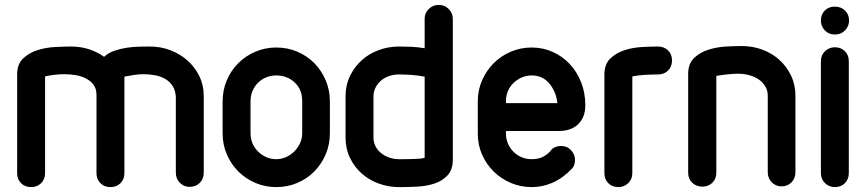

<svg xmlns="http://www.w3.org/2000/svg" viewBox="-20 -754 3540 784"><path d="M164 -47Q164 -22 148 -6Q132 10 107 10Q82 10 66 -6Q50 -22 50 -47V-450Q50 -492 74 -515Q98 -538 132.5 -549Q167 -560 204.5 -562Q242 -564 270 -564Q346 -564 405 -522Q422 -538 446.5 -546.5Q471 -555 497 -559Q523 -563 548 -563.5Q573 -564 593 -564Q636 -564 675.5 -549Q715 -534 745.5 -507Q776 -480 794 -443Q812 -406 812 -361V-49Q812 -24 796 -7.5Q780 9 754 9Q731 9 714.5 -7.5Q698 -24 698 -49V-360Q696 -386 684.5 -403.5Q673 -421 655 -431.5Q637 -442 614 -446.5Q591 -451 567 -451Q547 -451 527 -448Q507 -445 488 -441V-47Q488 -22 472 -6Q456 10 431 10Q406 10 390 -6Q374 -22 374 -47V-367Q374 -391 362.5 -407Q351 -423 332 -433Q313 -443 290 -447Q267 -451 243 -451Q222 -451 202 -448.5Q182 -446 164 -442Z M889 -340Q889 -386 906 -426Q923 -466 953 -496Q983 -526 1023 -543Q1063 -560 1108 -560Q1154 -560 1194 -543Q1234 -526 1263.5 -496Q1293 -466 1310 -426Q1327 -386 1327 -340V-210Q1327 -164 1310 -124Q1293 -84 1263.5 -54Q1234 -24 1194 -7Q1154 10 1108 10Q1063 10 1023 -7Q983 -24 953 -54Q923 -84 906 -124Q889 -164 889 -210ZM1003 -210Q1003 -188 1011 -169Q1019 -150 1033.5 -135.5Q1048 -121 1067 -112.5Q1086 -104 1108 -104Q1129 -104 1148 -112.5Q1167 -121 1181.5 -135.5Q1196 -150 1205 -169Q1214 -188 1214 -210V-341Q1214 -389 1183 -417.5Q1152 -446 1108 -446Q1087 -446 1068 -438.5Q1049 -431 1034.5 -417Q1020 -403 1011.5 -383.5Q1003 -364 1003 -340Z M1505 -193Q1505 -173 1513.5 -156.5Q1522 -140 1536.5 -128.5Q1551 -117 1570 -110.5Q1589 -104 1609 -104H1628Q1643 -104 1660 -104.5Q1677 -105 1692 -106Q1707 -107 1714 -110V-441Q1689 -446 1661.5 -448Q1634 -450 1608 -450Q1588 -450 1569 -443.5Q1550 -437 1536 -425Q1522 -413 1513.5 -396.5Q1505 -380 1505 -360ZM1391 -361Q1391 -406 1409 -443.5Q1427 -481 1457 -508Q1487 -535 1526.5 -549.5Q1566 -564 1609 -564Q1631 -564 1658 -563Q1685 -562 1714 -557V-678Q1714 -701 1731 -717.5Q1748 -734 1771 -734Q1796 -734 1812.5 -717Q1829 -700 1829 -677V-102Q1829 -61 1807.5 -38Q1786 -15 1754 -4.5Q1722 6 1685 8Q1648 10 1618 10H1609Q1566 10 1526.5 -4.5Q1487 -19 1457 -45.5Q1427 -72 1409 -109.5Q1391 -147 1391 -193Z M2046 -333H2256Q2251 -379 2223.5 -412.5Q2196 -446 2151 -446Q2129 -446 2110 -437.5Q2091 -429 2076.5 -415Q2062 -401 2054 -382Q2046 -363 2046 -341ZM2271 -158Q2296 -158 2312 -140.5Q2328 -123 2328 -101Q2328 -93 2325.5 -83Q2323 -73 2315 -65Q2279 -27 2237.5 -8.5Q2196 10 2151 10Q2106 10 2066 -7Q2026 -24 1996 -53.5Q1966 -83 1948.5 -122.5Q1931 -162 1931 -208V-341Q1931 -386 1948.5 -426Q1966 -466 1996 -496Q2026 -526 2066 -543Q2106 -560 2151 -560Q2197 -560 2237 -542Q2277 -524 2306.5 -492.5Q2336 -461 2353 -418Q2370 -375 2370 -324Q2370 -275 2341 -247Q2312 -219 2261 -219H2046V-208Q2046 -187 2054 -168Q2062 -149 2076.5 -134.5Q2091 -120 2110 -112Q2129 -104 2151 -104Q2181 -104 2200.5 -115.5Q2220 -127 2228 -138Q2236 -149 2247.5 -153.5Q2259 -158 2271 -158Z M2562 -47Q2562 -22 2545 -6Q2528 10 2505 10Q2480 10 2464 -6Q2448 -22 2448 -47V-450Q2448 -492 2472 -515Q2496 -538 2530 -549Q2564 -560 2601.5 -562Q2639 -564 2667 -564Q2692 -564 2708 -548Q2724 -532 2724 -507Q2724 -482 2708 -466Q2692 -450 2667 -450Q2644 -450 2615.5 -448.5Q2587 -447 2562 -442Z M2905 -49Q2905 -24 2889 -8Q2873 8 2848 8Q2823 8 2806.5 -8Q2790 -24 2790 -49V-452Q2790 -494 2814 -517Q2838 -540 2872.5 -551Q2907 -562 2945 -564Q2983 -566 3010 -566Q3053 -566 3092.5 -551.5Q3132 -537 3162 -510Q3192 -483 3210 -445.5Q3228 -408 3228 -363V-51Q3228 -26 3212 -9.5Q3196 7 3171 7Q3148 7 3131.5 -9.5Q3115 -26 3115 -51V-363Q3115 -386 3104 -403Q3093 -420 3076 -431Q3059 -442 3037.5 -447.5Q3016 -453 2994 -453Q2973 -453 2947 -450Q2921 -447 2905 -444Z M3332 -670Q3332 -695 3348 -711Q3364 -727 3389 -727Q3414 -727 3430.5 -711Q3447 -695 3447 -670Q3447 -647 3430.5 -630Q3414 -613 3389 -613Q3364 -613 3348 -630Q3332 -647 3332 -670ZM3332 -504Q3332 -529 3349 -545Q3366 -561 3389 -561Q3414 -561 3430 -545Q3446 -529 3446 -504V-47Q3446 -22 3430 -6Q3414 10 3389 10Q3366 10 3349 -6Q3332 -22 3332 -47Z"/></svg>

Font: VDS
Style: Bold
Weight: 700
Designer: artmaker
Foundry: artmaker
Version: Version 1.000 2009 initial release